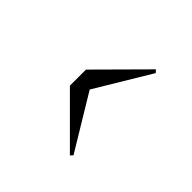

<svg xmlns="http://www.w3.org/2000/svg" viewBox="-1 -969 545 545"><g transform="rotate(-45 272.0 -696.5)"><path d="M107.5 -623 100 -630 240 -770H304.5L445.5 -630L437.5 -623L272 -722.5Z"/></g></svg>

Font: Bodoni Moda 18pt
Style: Bold
Weight: 700
Designer: Owen Earl
Foundry: indestructible type
Version: Version 2.004